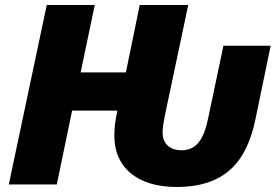

<svg xmlns="http://www.w3.org/2000/svg" viewBox="-20 -734 1102 764"><path d="M682 10C877 10 962 -91 997 -262L1057 -552H869L808 -262C790 -175 759 -136 702 -136C661 -136 627 -157 627 -208C627 -229 632 -254 637 -279L729 -714H536L481 -446H301L357 -714H166L15 0H206L267 -294H447L442 -268C438 -245 435 -224 435 -193C435 -69 525 10 682 10Z"/></svg>

Font: Noto Sans Black
Style: Italic
Weight: 900
Italic angle: -12°
Designer: Monotype Design Team
Foundry: Monotype Imaging Inc.
Version: Version 2.013